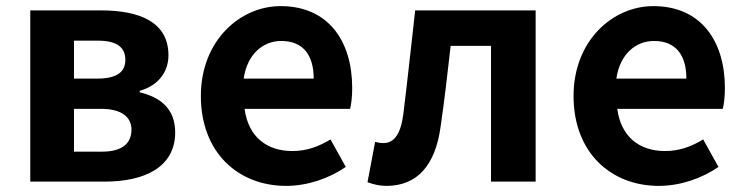

<svg xmlns="http://www.w3.org/2000/svg" viewBox="-20 -594 2433 628"><path d="M79 0H323C451 0 553 -46 553 -161C553 -238 505 -276 437 -292V-297C501 -315 531 -362 531 -413C531 -523 435 -560 310 -560H79ZM222 -337V-461H301C364 -461 390 -438 390 -398C390 -360 364 -337 299 -337ZM222 -98V-238H311C379 -238 410 -210 410 -170C410 -127 382 -98 314 -98Z M916 14C985 14 1056 -10 1111 -48L1061 -138C1020 -113 981 -100 936 -100C852 -100 792 -147 780 -238H1125C1129 -252 1132 -279 1132 -306C1132 -462 1052 -574 898 -574C765 -574 637 -461 637 -280C637 -95 759 14 916 14ZM777 -337C789 -418 841 -460 900 -460C973 -460 1006 -412 1006 -337Z M1244 14C1345 14 1404 -54 1421 -179C1434 -267 1444 -356 1454 -444H1586V0H1732V-560H1338C1325 -446 1313 -332 1299 -219C1290 -152 1267 -126 1234 -126C1223 -126 1215 -128 1207 -130L1182 2C1202 9 1220 14 1244 14Z M2135 14C2204 14 2275 -10 2330 -48L2280 -138C2239 -113 2200 -100 2155 -100C2071 -100 2011 -147 1999 -238H2344C2348 -252 2351 -279 2351 -306C2351 -462 2271 -574 2117 -574C1984 -574 1856 -461 1856 -280C1856 -95 1978 14 2135 14ZM1996 -337C2008 -418 2060 -460 2119 -460C2192 -460 2225 -412 2225 -337Z"/></svg>

Font: Noto Sans JP
Style: Bold
Weight: 700
Designer: Ryoko NISHIZUKA 西塚涼子 (kana, bopomofo & ideographs); Paul D. Hunt (Latin, Greek & Cyrillic); Sandoll Communications 산돌커뮤니
Foundry: Adobe
Version: Version 2.004;hotconv 1.0.118;makeotfexe 2.5.65603